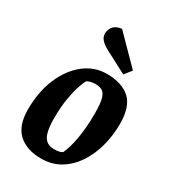

<svg xmlns="http://www.w3.org/2000/svg" viewBox="-184 -840 846 947"><g transform="rotate(30 239.5 -366.0)"><path d="M202.1 11.4Q118.2 11.4 71.6 -32.1Q24.9 -75.6 24.9 -166.2Q24.9 -267 58 -345.3Q91.1 -423.5 147.9 -468.3Q204.6 -513 274.6 -513Q361.2 -513 407.6 -471.1Q454 -429.3 454 -331.3Q454 -264.5 437.4 -203Q420.7 -141.6 388.3 -93.2Q356 -44.8 309.1 -16.7Q262.2 11.4 202.1 11.4ZM234 -60.7Q251 -60.7 262 -63.2Q272.9 -65.7 281 -71Q288.6 -87.4 295.7 -110.3Q302.9 -133.2 308.4 -163.3Q314 -193.5 317.4 -231.1Q320.9 -268.7 320.9 -313.8Q320.9 -371.2 312.6 -398.5Q304.3 -425.9 288.6 -433.7Q272.8 -441.5 249.1 -441.5Q236.6 -441.5 222.5 -437.7Q208.4 -433.8 203.7 -429.3Q198.8 -422.9 187.6 -391.4Q176.3 -359.8 167.3 -309.1Q158.3 -258.4 158.3 -192.9Q158.3 -149.4 165.1 -119.8Q171.9 -90.2 188.3 -75.5Q204.7 -60.7 234 -60.7ZM345.7 -550.8 252.2 -599.9Q226.3 -612.8 207 -624.5Q187.8 -636.3 177.2 -649.8Q166.6 -663.3 166.6 -681.8Q166.6 -703 180.6 -720.7Q194.6 -738.3 228.2 -742.8L377.6 -591Z"/></g></svg>

Font: Faustina Light
Style: Italic
Weight: 300
Italic angle: -8°
Designer: Alfonso Garcia
Foundry: http://www.omnibus-type.com
Version: Version 1.200